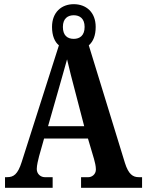

<svg xmlns="http://www.w3.org/2000/svg" viewBox="-20 -899 700 919"><path d="M4 0H232V-51H194C176 -51 156 -65 156 -90C156 -108 163 -135 167 -151L191 -236H401L430 -138C434 -124 439 -104 439 -88C439 -63 418 -51 404 -51H368V0H660V-51H644C616 -51 595 -65 578 -119L405 -682C426 -700 438 -729 438 -770C438 -841 392 -879 333 -879C275 -879 229 -841 229 -770C229 -728 242 -698 262 -682L84 -124C65 -64 45 -51 14 -51H4ZM333 -713C302 -713 281 -730 281 -770C281 -811 305 -826 333 -826C361 -826 385 -811 385 -770C385 -728 361 -713 333 -713ZM210 -295 260 -470C272 -514 291 -577 301 -615C311 -572 326 -512 339 -464L383 -295Z"/></svg>

Font: Noto Serif Myanmar Condensed
Style: Bold
Weight: 700
Width: 3
Designer: Ben Mitchell and the Monotype Design Team
Foundry: Monotype Imaging Inc.
Version: Version 2.106